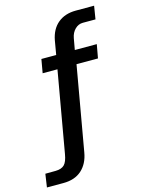

<svg xmlns="http://www.w3.org/2000/svg" viewBox="-189 -801 791 1046"><g transform="rotate(-15 207.0 -278.0)"><path d="M407 -517 393 -440H272L188.5 35.5Q178 97 139 132Q100 167 35.5 167H-57.5L-46.5 92.5L12 92Q45 91.5 61.2 75.2Q77.5 59 84.5 16.5L164.5 -440H81L94.5 -517H178L191.5 -595.5Q203 -657.5 242.8 -690.2Q282.5 -723 344 -723H447L435 -649H363.5Q338.5 -649 319.2 -630Q300 -611 294.5 -581L283 -517Z"/></g></svg>

Font: Public Sans Medium
Style: Regular
Weight: 500
Designer: The Public Sans Project Authors: Dan O. Williams and USWDS (Libre Franklin designed by Pablo Impallari and Rodrigo Fuenz
Version: Version 1.007